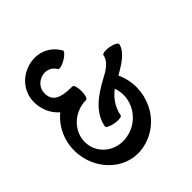

<svg xmlns="http://www.w3.org/2000/svg" viewBox="-239 -1013 1245 1245"><g transform="rotate(-45 384.0 -390.5)"><path d="M408 -189C419 -250 454 -301 503 -338C547 -221 470 -85 336 -62C235 -44 137 -107 123 -206C107 -320 202 -418 320 -418C331 -418 340 -445 340 -480C340 -515 331 -543 320 -543C253 -543 177 -550 163 -610C135 -722 281 -779 333 -689C338 -679 367 -686 396 -703C426 -720 446 -742 441 -751C329 -945 20 -823 78 -590C88 -547 112 -509 145 -480C61 -411 21 -302 37 -194C60 -32 201 89 358 62C562 26 666 -198 580 -382C648 -420 718 -465 728 -522C730 -533 704 -547 670 -553C636 -559 607 -555 605 -544C596 -493 546 -463 500 -439C402 -387 304 -319 285 -211C283 -200 309 -187 343 -181C377 -175 406 -178 408 -189Z"/></g></svg>

Font: Nupuram
Style: Bold
Weight: 700
Designer: Santhosh Thottingal (santhosh.thottingal@gmail.com)
Foundry: SMC
Version: Version 1.000